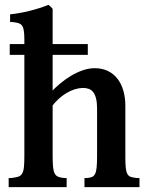

<svg xmlns="http://www.w3.org/2000/svg" viewBox="-20 -769 610 789"><path d="M340.8 -587.9V-543.5H20V-587.9ZM189.9 -390.6Q205.6 -407.7 226.6 -425.3Q247.6 -442.9 271 -457Q294.4 -471.2 319.6 -480Q344.7 -488.8 369.1 -488.8Q399.4 -488.8 422.9 -477.5Q446.3 -466.3 462.4 -445.8Q478.5 -425.3 486.8 -396.7Q495.1 -368.2 495.1 -334V-123.5Q495.1 -95.7 496.8 -79.3Q498.5 -63 503.4 -54.2Q508.3 -45.4 517.3 -42.2Q526.4 -39.1 541.5 -37.6L553.2 -37.1V0H327.1V-37.1L338.4 -37.6Q350.6 -38.6 358.4 -42Q366.2 -45.4 370.8 -54.7Q375.5 -64 377.2 -81.5Q378.9 -99.1 378.9 -128.4V-323.2Q378.9 -346.7 375 -363Q371.1 -379.4 363.8 -389.4Q356.4 -399.4 345.5 -403.6Q334.5 -407.7 320.3 -407.7Q287.1 -406.7 252.9 -386.5Q218.8 -366.2 191.4 -329.6ZM196.3 -130.4Q196.3 -101.1 198 -83.3Q199.7 -65.4 204.8 -55.9Q210 -46.4 219 -42.7Q228 -39.1 242.7 -37.6L253.9 -37.1V0H15.6V-37.1L27.3 -37.6Q44.9 -39.6 55.2 -43Q65.4 -46.4 71 -55.9Q76.7 -65.4 78.4 -82.8Q80.1 -100.1 80.1 -129.4V-602.5Q80.1 -625.5 78.4 -639.6Q76.7 -653.8 71.8 -661.9Q66.9 -669.9 57.6 -673.3Q48.3 -676.8 32.7 -678.2L21.5 -678.7V-710Q101.6 -718.8 179.2 -749Q180.2 -748.5 182.9 -746.1Q185.5 -743.7 188.5 -741Q191.4 -738.3 193.6 -735.8Q195.8 -733.4 196.3 -732.4Z"/></svg>

Font: Varendra
Style: Regular
Weight: 700
Designer: Jacob Thomas
Foundry: Bangla Type Foundry
Version: Version 1.008